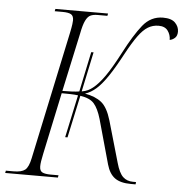

<svg xmlns="http://www.w3.org/2000/svg" viewBox="-74 -767 783 817"><g transform="rotate(5 318.0 -358.5)"><path d="M-22 0 -20 -10H13Q47 -10 62 -22Q77 -34 85 -73L201 -619Q206 -643 207.5 -655Q209 -667 209 -672Q209 -691 198 -697.5Q187 -704 161 -704H128L130 -714H355L353 -704H311Q293 -704 281 -698.5Q269 -693 260 -674.5Q251 -656 244 -619L190 -369Q237 -369 262 -373L298 -544H308L272 -374Q288 -377 298.5 -382Q309 -387 319 -395Q342 -413 367.5 -449Q393 -485 428 -552Q469 -631 503.5 -674Q538 -717 590 -717Q626 -717 642 -700.5Q658 -684 658 -663Q658 -645 648 -636Q638 -627 626 -625Q626 -647 613.5 -664Q601 -681 574 -681Q549 -681 528.5 -668.5Q508 -656 487 -627Q466 -598 439 -548Q407 -488 382 -451Q357 -414 334.5 -394Q312 -374 287 -366Q332 -358 358 -337Q384 -316 400 -262L451 -85Q463 -42 480 -26Q497 -10 523 -10H536L535 0H515Q470 0 446 -17.5Q422 -35 411 -74L358 -264Q345 -308 327 -328.5Q309 -349 268 -355L229 -174H219L258 -356Q244 -358 226.5 -358.5Q209 -359 188 -359L132 -95Q128 -77 126 -63.5Q124 -50 124 -41Q124 -22 135.5 -16Q147 -10 172 -10H205L203 0Z"/></g></svg>

Font: Noto Serif Display SemiCondensed ExtraLight
Style: Italic
Weight: 200
Width: 4
Italic angle: -12°
Designer: Monotype Design Team
Foundry: Monotype Imaging Inc.
Version: Version 2.009